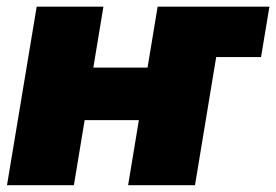

<svg xmlns="http://www.w3.org/2000/svg" viewBox="-20 -542 809 562"><path d="M549.8 -375 574.2 -522.5H768.6L744.1 -375ZM469.2 -344.2 443.8 -190.4H170.4L195.8 -344.2ZM282.7 -522.5 196.3 0H0.5L87.4 -522.5ZM637.2 -522.5 550.8 0H355L441.4 -522.5Z"/></svg>

Font: Inter 28pt Black
Style: Italic
Weight: 900
Italic angle: -9.3988°
Designer: Rasmus Andersson
Foundry: rsms
Version: Version 4.001;git-66647c0bb